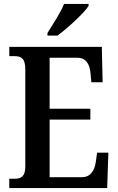

<svg xmlns="http://www.w3.org/2000/svg" viewBox="-20 -951 597 971"><path d="M220 -771H271C325 -811 406 -886 428 -921V-931H304C286 -886 247 -828 220 -784ZM27 0H522L528 -179H471L465 -135C459 -91 440 -55 394 -55H231V-346H437V-401H231V-659H370C416 -659 434 -626 438 -579L442 -535H499L495 -714H27V-667H53C84 -667 108 -659 108 -600V-109C108 -58 86 -47 54 -47H27Z"/></svg>

Font: Noto Serif Condensed Semi
Style: Regular
Weight: 600
Width: 3
Designer: Monotype Design Team
Foundry: Monotype Imaging Inc.
Version: Version 1.002